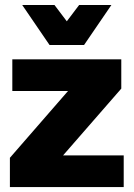

<svg xmlns="http://www.w3.org/2000/svg" viewBox="-20 -756 540 776"><path d="M480 0H20V-118.2L254.9 -388.2H29.8V-516.1H470.2V-397.9L234.9 -127.9H480ZM319.8 -574.2H180.2L69.8 -735.8H200.2L250 -669.9L299.8 -735.8H430.2Z"/></svg>

Font: Creato Display Black
Style: Regular
Weight: 900
Version: Version 1.000